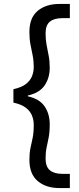

<svg xmlns="http://www.w3.org/2000/svg" viewBox="-20 -816 398 973"><path d="M281 137Q213 137 171 101.5Q129 66 129 -6Q129 -41 134.5 -66Q140 -91 145.5 -117.5Q151 -144 151 -184Q151 -208 142 -230.5Q133 -253 111 -270Q89 -287 48 -296V-364Q89 -373 111 -390Q133 -407 142 -429.5Q151 -452 151 -476Q151 -508 145.5 -535Q140 -562 134.5 -590Q129 -618 129 -654Q129 -726 171 -761Q213 -796 281 -796H334V-724H296Q255 -724 233 -706.5Q211 -689 211 -647Q211 -616 216 -589Q221 -562 226.5 -534.5Q232 -507 232 -473Q232 -421 206 -383Q180 -345 121 -332V-328Q180 -315 206 -277Q232 -239 232 -186Q232 -146 226.5 -118.5Q221 -91 216 -67.5Q211 -44 211 -13Q211 29 233 47Q255 65 296 65H334V137Z"/></svg>

Font: DM Sans 9pt 36pt
Style: Regular
Weight: 400
Version: Version 4.004;gftools[0.9.30]